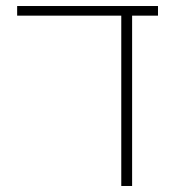

<svg xmlns="http://www.w3.org/2000/svg" viewBox="-20 -618 586 638"><path d="M383 -566H37V-598H505V-566H419V0H383Z"/></svg>

Font: IBM Plex Sans Hebrew ExtraLight
Style: Regular
Weight: 200
Designer: Mike Abbink, Paul van der Laan, Pieter van Rosmalen, Yanek Iontef
Foundry: Bold Monday
Version: Version 1.2